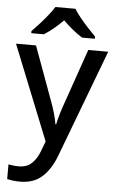

<svg xmlns="http://www.w3.org/2000/svg" viewBox="-65 -809 656 1091"><g transform="rotate(5 263.5 -263.0)"><path d="M1 -539H115L227 -233Q240 -198 249.5 -165.5Q259 -133 264 -102H268Q273 -128 283.5 -163Q294 -198 307 -234L413 -539H527L296 73Q267 151 218.5 195.5Q170 240 92 240Q67 240 49 237.5Q31 235 18 232V148Q28 150 44 152Q60 154 77 154Q123 154 151 127.5Q179 101 195 58L217 0ZM320 -766Q333 -744 355.5 -716.5Q378 -689 402.5 -662.5Q427 -636 445 -618V-606H372Q346 -622 317.5 -645Q289 -668 262 -695Q208 -640 154 -606H82V-618Q101 -637 124.5 -663Q148 -689 170 -716.5Q192 -744 206 -766Z"/></g></svg>

Font: Noto Sans Telugu Medium
Style: Regular
Weight: 500
Designer: Jelle Bosma - Monotype Design Team
Foundry: Monotype Imaging Inc.
Version: Version 2.005; ttfautohint (v1.8.4.7-5d5b)